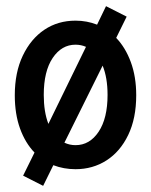

<svg xmlns="http://www.w3.org/2000/svg" viewBox="-20 -540 490 623"><path d="M120 63 55 30 92 -45Q62 -76 45 -123Q28 -170 28 -231Q28 -305 54 -359.5Q80 -414 124 -443.5Q168 -473 225 -473Q262 -473 295 -460L324 -520L391 -486L357 -417Q387 -386 404.5 -338.5Q422 -291 422 -231Q422 -156 396 -102Q370 -48 325.5 -19.5Q281 9 225 9Q187 9 153 -4ZM122 -232Q122 -177 137 -138L259 -388Q243 -395 225 -395Q180 -395 151 -352Q122 -309 122 -232ZM225 -69Q271 -69 300 -112.5Q329 -156 329 -232Q329 -288 313 -327L189 -77Q206 -69 225 -69Z"/></svg>

Font: Inconsolata SemiCondensed SemiBold
Style: Regular
Weight: 600
Width: 4
Monospace: yes
Designer: Raph Levien, Cyreal, Brenton Simpson
Foundry: Raph Levien, Cyreal, Google
Version: Version 3.001; ttfautohint (v1.8.2.53-6de2)